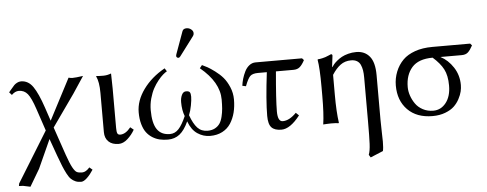

<svg xmlns="http://www.w3.org/2000/svg" viewBox="-56 -834 3104 1223"><g transform="rotate(-5 1496.0 -223.0)"><path d="M173.8 -254.9Q149.9 -326.7 128.2 -353.3Q106.4 -379.9 71.8 -379.9Q47.9 -379.9 25.9 -357.9L9.8 -376Q16.1 -382.8 28.1 -397.5Q40 -412.1 46.6 -418.9Q53.2 -425.8 65.4 -432.4Q77.6 -439 90.8 -439Q137.2 -439 167.5 -395.3Q197.8 -351.6 229 -258.8L257.8 -172.9L395 -436Q411.1 -432.1 418 -432.1Q428.7 -432.1 446 -433.8Q463.4 -435.5 475.6 -437.5L487.8 -439L417 -332L272.9 -127.9L334 50.8Q354 108.4 368.4 134.5Q382.8 160.6 394.5 166.7Q406.2 172.9 429.2 172.9Q452.6 172.9 477.1 145L496.1 161.1Q477.1 190.9 455.6 211.4Q434.1 231.9 417 231.9Q397 231.9 381.3 225.1Q365.7 218.3 353.5 206.8Q341.3 195.3 328.6 170.9Q315.9 146.5 305.4 120.8Q294.9 95.2 278.8 50.8L240.2 -57.1L157.2 126L92.8 234.9L45.9 225.1L20 224.1L22.9 208L221.2 -113.8Z M588.9 -321.8Q588.9 -392.1 570.8 -429.2L572.8 -431.2Q584.5 -429.2 616.7 -429.2Q641.6 -429.2 667 -439Q668.9 -375 668.9 -342.8V-90.8Q668.9 -66.4 673.3 -56.2Q677.7 -45.9 691.9 -45.9Q726.1 -45.9 758.8 -86.9L779.8 -69.8Q761.2 -37.1 733.6 -12.5Q706.1 12.2 676.8 12.2Q635.3 12.2 612.1 -10Q588.9 -32.2 588.9 -70.8Z M1432.6 -206.1Q1432.6 -161.1 1422.9 -122.8Q1413.1 -84.5 1393.3 -53.7Q1373.5 -22.9 1339.8 -5.4Q1306.2 12.2 1261.7 12.2Q1218.3 12.2 1180.9 -12.7Q1143.6 -37.6 1123.5 -92.8Q1098.1 -37.1 1066.7 -12.5Q1035.2 12.2 991.7 12.2Q963.4 12.2 939.2 6.6Q915 1 892.8 -12.9Q870.6 -26.9 855 -47.9Q839.4 -68.8 830.1 -101.8Q820.8 -134.8 820.8 -176.8Q820.8 -251.5 872.3 -322.8Q923.8 -394 1009.8 -441.9L1022.5 -421.9Q1011.7 -416 997.3 -403.8Q982.9 -391.6 965.1 -369.6Q947.3 -347.7 932.9 -321.3Q918.5 -294.9 908.4 -258.5Q898.4 -222.2 898.4 -184.1Q898.4 -100.6 925.3 -61.3Q952.1 -22 1007.8 -22Q1039.6 -22 1063.2 -47.4Q1086.9 -72.8 1110.8 -127.9Q1095.7 -166 1095.7 -217.8Q1095.7 -243.7 1105.2 -263.9Q1114.7 -284.2 1132.8 -284.2Q1151.4 -284.2 1157 -275.6Q1162.6 -267.1 1162.6 -247.1Q1162.6 -227.1 1156 -191.9Q1149.4 -156.7 1138.7 -130.9Q1158.7 -75.2 1183.6 -48.6Q1208.5 -22 1248.5 -22Q1275.9 -22 1295.7 -32.7Q1315.4 -43.5 1326.7 -60.3Q1337.9 -77.1 1344.2 -103.5Q1350.6 -129.9 1352.5 -154.3Q1354.5 -178.7 1354.5 -211.9Q1354.5 -323.2 1233.4 -422.9L1248.5 -441.9Q1265.6 -434.1 1282.7 -424.8Q1299.8 -415.5 1329.1 -393.8Q1358.4 -372.1 1379.4 -347.7Q1400.4 -323.2 1416.5 -285.4Q1432.6 -247.6 1432.6 -206.1ZM1171.4 -684.1Q1187 -684.1 1200.2 -673.8Q1213.4 -663.6 1213.4 -648.9Q1213.4 -638.2 1207.5 -630.9L1115.7 -508.8Q1109.9 -501 1103.5 -501Q1097.7 -501 1093.8 -504.9Q1089.8 -508.8 1089.8 -514.2Q1089.8 -518.1 1091.8 -523.9L1143.6 -667Q1149.4 -684.1 1171.4 -684.1Z M1590.3 -429.2H1887.2L1898.4 -417Q1883.3 -388.2 1867.7 -374.5Q1852.1 -360.8 1826.2 -360.8H1714.4Q1698.2 -179.7 1698.2 -106Q1698.2 -41 1730.5 -41Q1772.5 -41 1817.4 -86.9L1836.4 -68.8Q1773.4 12.2 1717.3 12.2Q1674.3 12.2 1654.3 -8.8Q1634.3 -29.8 1634.3 -83Q1634.3 -181.2 1656.2 -360.8H1600.1Q1564.5 -360.8 1549.3 -345.9Q1534.2 -331.1 1516.1 -283.2L1493.2 -288.1Q1496.1 -310.5 1502.7 -333Q1509.3 -355.5 1520.5 -378.2Q1531.7 -400.9 1549.8 -415Q1567.9 -429.2 1590.3 -429.2Z M2075.2 -356.9Q2081.1 -365.7 2088.4 -374.5Q2095.7 -383.3 2110.4 -395.5Q2125 -407.7 2141.6 -416.7Q2158.2 -425.8 2182.9 -432.4Q2207.5 -439 2234.4 -439Q2288.6 -439 2319.8 -401.1Q2351.1 -363.3 2351.1 -280.8V5.9Q2351.1 32.7 2352.5 79.3Q2354 126 2354 144Q2354 184.1 2349.1 204.1L2268.1 237.8L2257.3 220.2Q2266.6 196.8 2268.8 151.1Q2271 105.5 2271 5.9V-272.9Q2271 -299.3 2267.8 -318.8Q2264.6 -338.4 2257.1 -355Q2249.5 -371.6 2234.4 -380.4Q2219.2 -389.2 2197.3 -389.2Q2157.7 -389.2 2129.2 -367.9Q2100.6 -346.7 2075.2 -307.1V-180.2Q2075.2 -70.8 2085.4 0L2083 2.9Q2069.3 0 2035.2 0Q2019.5 0 2007.3 1Q1995.1 1 1990.7 2L1986.3 2.9L1985.4 0Q1995.1 -63 1995.1 -180.2V-234.9Q1995.1 -357.9 1985.4 -411.1L1987.3 -414.1Q2001.5 -415 2015.1 -418.2Q2028.8 -421.4 2035.4 -423.6Q2042 -425.8 2055.7 -431.6Q2069.3 -437.5 2073.2 -439Q2082 -439 2082 -429.2L2073.2 -356.9Z M2691.4 -23.9Q2740.7 -23.9 2772.9 -64.9Q2805.2 -106 2805.2 -174.8Q2805.2 -239.3 2783.9 -279.8Q2762.7 -320.3 2716.3 -360.8Q2625.5 -360.8 2583.7 -313.2Q2542 -265.6 2542 -188Q2542 -161.1 2551.3 -133.5Q2560.5 -106 2577.9 -80.8Q2595.2 -55.7 2625 -39.8Q2654.8 -23.9 2691.4 -23.9ZM2902.3 -360.8H2766.1Q2814.5 -335.9 2847.4 -285.4Q2880.4 -234.9 2880.4 -171.9Q2880.4 -152.3 2875.5 -130.9Q2870.6 -109.4 2856.9 -83.5Q2843.3 -57.6 2822.3 -37.6Q2801.3 -17.6 2765.4 -3.9Q2729.5 9.8 2684.1 9.8Q2583 9.8 2525.1 -49.1Q2467.3 -107.9 2467.3 -204.1Q2467.3 -250 2484.1 -292.5Q2501 -335 2532.2 -366.2Q2560.5 -394.5 2608.6 -411.9Q2656.7 -429.2 2721.2 -429.2H2962.4L2973.1 -417Q2957.5 -387.7 2942.9 -374.3Q2928.2 -360.8 2902.3 -360.8Z"/></g></svg>

Font: Linux Biolinum
Style: Regular
Weight: 400
Designer: Philipp H. Poll
Foundry: Philipp H. Poll
Version: Version 0.6.4